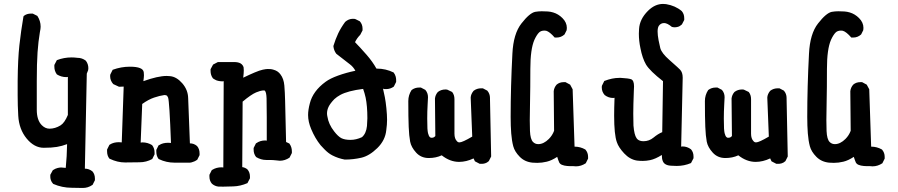

<svg xmlns="http://www.w3.org/2000/svg" viewBox="-20 -807 4540 971"><path d="M398.4 143.6 342.8 142.6Q293.9 142.6 249 123Q240.2 113.3 237.3 104Q234.4 94.7 234.4 88.4Q234.4 82 234.4 77.1L247.1 53.7Q260.7 44.9 271.5 42.5Q282.2 40 289.1 40Q293.9 40 312.5 42Q318.4 -16.6 319.3 -78.1Q293.9 -68.4 267.6 -64Q241.2 -59.6 201.2 -59.6Q153.3 -59.6 114.7 -106.4Q76.2 -153.3 72.3 -221.7Q69.3 -274.4 69.3 -325.2Q69.3 -376 69.3 -397.5Q70.3 -507.8 78.1 -578.6Q85.9 -649.4 98.6 -723.6L100.6 -726.6Q115.2 -738.3 136.7 -738.3Q139.6 -738.3 145.5 -738.3L168.9 -726.6Q185.5 -701.2 185.5 -671.9Q185.5 -662.1 181.6 -643.6Q173.8 -597.7 169.9 -542.5Q166 -487.3 166 -396.5V-252Q166 -199.2 191.4 -173.8Q209 -156.2 230.5 -156.2Q258.8 -156.2 286.1 -172.9Q306.6 -185.5 323.2 -225.6V-418Q319.3 -417 315.4 -417Q290 -417 267.6 -430.7Q254.9 -448.2 254.9 -469.7Q254.9 -472.7 254.9 -478.5L267.6 -502.9Q303.7 -516.6 341.8 -516.6Q356.4 -516.6 371.1 -514.6Q395.5 -514.6 414.1 -500Q426.8 -483.4 426.8 -461.9Q426.8 -455.1 425.8 -452.1L418.9 -434.6L409.2 45.9Q429.7 45.9 447.3 59.6Q460 74.2 460 95.7Q460 98.6 460 104.5L448.2 127.9L446.3 128.9Q424.8 143.6 398.4 143.6Z M705.1 -396.5Q778.3 -422.9 823.2 -422.9Q832 -422.9 839.8 -421.9Q873 -418.9 901.9 -385.7Q930.7 -352.5 931.6 -310.5Q932.6 -273.4 940.4 -82Q940.4 -82 940.4 -82Q960.9 -82 976.6 -68.4Q989.3 -53.7 989.3 -31.2Q989.3 -28.3 989.3 -22.5L977.5 1Q964.8 9.8 956.1 11.7Q946.3 15.6 940.4 15.6H862.3Q821.3 15.6 784.2 -2L782.2 -2.9Q770.5 -17.6 770.5 -40Q770.5 -43 770.5 -48.8L782.2 -72.3L785.2 -73.2Q802.7 -85 831.1 -85Q836.9 -85 844.7 -84Q836.9 -294.9 830.1 -313.5L825.2 -322.3Q821.3 -326.2 813.5 -326.2Q811.5 -326.2 810.5 -326.2Q788.1 -323.2 759.3 -313.5Q730.5 -303.7 699.2 -281.2L691.4 -85.9Q696.3 -86.9 700.2 -86.9Q726.6 -86.9 749 -73.2Q761.7 -57.6 761.7 -35.2Q761.7 -32.2 761.7 -26.4L750 -2.9Q719.7 13.7 685.5 13.7L612.3 14.6Q574.2 14.6 535.2 -3.9L533.2 -4.9Q521.5 -19.5 521.5 -42Q521.5 -44.9 521.5 -50.8L533.2 -74.2L536.1 -76.2Q554.7 -87.9 581.1 -87.9Q587.9 -87.9 595.7 -86.9L605.5 -369.1L582 -368.2L552.7 -381.8Q537.1 -399.4 537.1 -420.9Q537.1 -428.7 538.1 -430.7L549.8 -454.1Q592.8 -469.7 636.7 -469.7Q704.1 -469.7 707 -441.4Q708 -436.5 708 -426.8Q708 -417 705.1 -396.5Z M1340.8 2H1326.2Q1299.8 2 1275.4 -12.7Q1262.7 -28.3 1262.7 -49.8Q1262.7 -52.7 1262.7 -58.6L1274.4 -82L1276.4 -83Q1295.9 -96.7 1321.3 -96.7Q1325.2 -96.7 1329.1 -95.7Q1329.1 -148.4 1329.1 -213.4Q1329.1 -278.3 1328.1 -309.6Q1327.1 -340.8 1319.3 -348.6Q1318.4 -349.6 1315.9 -349.6Q1313.5 -349.6 1310.5 -349.6Q1307.6 -349.6 1303.7 -348.6Q1299.8 -347.7 1294.9 -346.7Q1286.1 -343.8 1275.4 -339.8Q1250 -329.1 1207 -293L1205.1 38.1Q1219.7 40 1231.4 49.8Q1244.1 64.5 1244.1 85.9Q1244.1 88.9 1244.1 94.7L1231.4 119.1Q1195.3 134.8 1159.2 135.7Q1097.7 137.7 1085 136.7Q1066.4 134.8 1051.8 122.1Q1039.1 107.4 1039.1 85.9Q1039.1 83 1039.1 77.1L1050.8 53.7L1053.7 51.8Q1074.2 39.1 1100.6 39.1Q1105.5 39.1 1109.4 40L1111.3 -396.5Q1107.4 -395.5 1104.5 -395.5Q1101.6 -395.5 1098.6 -396Q1095.7 -396.5 1092.8 -396.5Q1089.8 -396.5 1086.4 -397.5Q1083 -398.4 1080.6 -398.9Q1078.1 -399.4 1075.2 -400.4Q1072.3 -401.4 1069.3 -403.3Q1059.6 -408.2 1056.6 -411.1Q1044.9 -426.8 1044.9 -448.2Q1044.9 -451.2 1044.9 -457L1057.6 -480.5L1082 -493.2H1168Q1192.4 -492.2 1203.1 -481.4Q1210 -474.6 1211.9 -466.8Q1212.9 -459 1212.9 -451.2Q1212.9 -436.5 1210 -414.1Q1242.2 -429.7 1267.6 -440.4Q1293 -451.2 1309.1 -454.6Q1325.2 -458 1333.5 -458Q1341.8 -458 1348.6 -457.5Q1355.5 -457 1364.3 -454.1Q1385.7 -448.2 1398.4 -430.7Q1415 -409.2 1418 -374.5Q1420.9 -339.8 1421.9 -296.9L1426.8 -88.9L1443.4 -81.1Q1456.1 -63.5 1456.1 -42Q1456.1 -39.1 1456.1 -33.2L1444.3 -9.8Q1420.9 5.9 1395.5 5.9Q1389.6 5.9 1375.5 3.9Q1361.3 2 1340.8 2Z M1538.1 -225.6Q1538.1 -251 1546.9 -284.2Q1562.5 -346.7 1627 -393.6Q1649.4 -410.2 1689.9 -424.8Q1730.5 -439.5 1777.3 -449.2Q1766.6 -468.8 1750 -481.4Q1728.5 -499 1680.7 -535.2Q1668 -551.8 1666 -574.2Q1676.8 -609.4 1690.4 -638.2Q1704.1 -667 1725.6 -696.3Q1743.2 -711.9 1764.6 -711.9Q1775.4 -711.9 1778.3 -710L1799.8 -699.2Q1813.5 -683.6 1813.5 -662.1Q1813.5 -659.2 1813.5 -653.3L1801.8 -630.9Q1785.2 -614.3 1775.4 -593.8Q1804.7 -563.5 1834.5 -529.3Q1864.3 -495.1 1883.8 -460Q1884.8 -460 1886.7 -460Q1930.7 -460 1970.7 -440.4Q1978.5 -429.7 1981 -419.9Q1983.4 -410.2 1983.4 -404.3Q1983.4 -398.4 1983.4 -392.6L1971.7 -369.1Q1954.1 -356.4 1932.6 -356.4Q1929.7 -356.4 1924.8 -356.4L1917 -358.4Q1921.9 -337.9 1926.3 -315.4Q1930.7 -293 1934.1 -259.3Q1937.5 -225.6 1937.5 -201.2Q1937.5 -176.8 1933.6 -149.4Q1928.7 -97.7 1888.2 -58.1Q1847.7 -18.6 1807.1 -9.3Q1766.6 0 1724.6 0H1723.6Q1690.4 -5.9 1660.2 -21.5Q1639.6 -32.2 1620.1 -52.7L1601.6 -72.3Q1573.2 -107.4 1553.7 -154.3Q1538.1 -191.4 1538.1 -225.6ZM1633.8 -233.4Q1633.8 -225.6 1635.7 -217.8Q1641.6 -178.7 1669.9 -142.6Q1689.5 -117.2 1706.1 -108.4Q1723.6 -99.6 1752.4 -99.6Q1781.2 -99.6 1810.5 -113.3Q1832 -131.8 1835.9 -169.9Q1837.9 -196.3 1837.9 -209Q1837.9 -271.5 1829.1 -313.5Q1824.2 -335.9 1816.4 -357.4Q1739.3 -347.7 1701.2 -327.1Q1683.6 -317.4 1670.9 -305.7Q1649.4 -283.2 1641.6 -266.6Q1633.8 -250 1633.8 -233.4Z M2375 -5.9Q2337.9 11.7 2301.8 11.7Q2255.9 11.7 2213.9 -21.5Q2184.6 -7.8 2148.4 -7.8Q2109.4 -7.8 2084.5 -35.2Q2059.6 -62.5 2054.2 -90.8Q2048.8 -119.1 2046.9 -165.5Q2044.9 -211.9 2044.9 -295.9Q2044.9 -326.2 2061.5 -351.6Q2078.1 -364.3 2099.6 -364.3Q2102.5 -364.3 2108.4 -364.3L2130.9 -352.5Q2144.5 -336.9 2144.5 -315.4Q2144.5 -312.5 2142.6 -277.8Q2140.6 -243.2 2140.6 -207.5Q2140.6 -171.9 2141.6 -157.2Q2142.6 -142.6 2144.5 -133.8Q2148.4 -118.2 2154.3 -113.3L2159.2 -110.4Q2161.1 -110.4 2164.1 -110.4Q2172.9 -110.4 2178.7 -116.2L2181.6 -119.1L2179.7 -308.6Q2181.6 -327.1 2194.3 -341.8Q2210.9 -354.5 2232.4 -354.5Q2240.2 -354.5 2242.2 -353.5L2264.6 -342.8L2266.6 -341.8Q2278.3 -327.1 2278.3 -305.7Q2278.3 -302.7 2278.3 -299.8V-130.9Q2278.3 -105.5 2291 -92.8Q2295.9 -86.9 2303.7 -86.9Q2318.4 -86.9 2368.2 -116.2L2360.4 -313.5Q2361.3 -331.1 2375 -347.7Q2391.6 -360.4 2413.1 -360.4Q2416 -360.4 2421.9 -360.4L2444.3 -348.6Q2458 -333 2458 -311.5Q2458 -308.6 2458 -305.7L2463.9 -15.6L2452.1 7.8Q2442.4 16.6 2433.1 19Q2423.8 21.5 2418 21.5Q2412.1 21.5 2406.2 21.5L2381.8 8.8Z M2954.1 -13.7Q2954.1 -10.7 2954.1 -4.9L2942.4 18.6Q2918.9 34.2 2892.6 34.2Q2885.7 34.2 2878.9 33.2Q2876 33.2 2862.3 33.2Q2848.6 33.2 2834 30.3Q2819.3 27.3 2812.5 20.5L2808.6 15.6Q2803.7 4.9 2797.9 -13.7Q2769.5 4.9 2745.1 10.7Q2720.7 16.6 2697.3 16.6Q2684.6 16.6 2672.9 15.6Q2633.8 11.7 2608.4 -14.2Q2583 -40 2575.7 -67.4Q2568.4 -94.7 2565.4 -132.3Q2562.5 -169.9 2562.5 -215.8Q2562.5 -367.2 2571.3 -535.2Q2576.2 -636.7 2617.2 -688.5Q2658.2 -741.2 2686.5 -747.1Q2703.1 -750 2719.7 -750Q2736.3 -750 2750.5 -749Q2764.6 -748 2777.3 -744.1Q2803.7 -736.3 2824.2 -715.8Q2846.7 -693.4 2846.7 -666Q2846.7 -657.2 2845.7 -654.3L2835 -632.8Q2817.4 -617.2 2795.9 -617.2Q2792 -617.2 2785.2 -617.2Q2759.8 -646.5 2742.2 -651.4Q2737.3 -652.3 2733.4 -652.3Q2715.8 -652.3 2706.1 -642.6Q2694.3 -630.9 2682.6 -605.5Q2662.1 -558.6 2662.1 -458.5Q2662.1 -358.4 2660.6 -294.9Q2659.2 -231.4 2659.2 -199.2Q2659.2 -167 2660.2 -144.5Q2662.1 -102.5 2675.8 -88.9Q2686.5 -78.1 2702.1 -78.1Q2729.5 -78.1 2755.9 -104.5Q2773.4 -122.1 2782.2 -145.5L2780.3 -345.7Q2782.2 -364.3 2794.9 -378.9Q2809.6 -391.6 2831.1 -391.6Q2834 -391.6 2839.8 -391.6L2863.3 -378.9L2876 -355.5L2885.7 -65.4Q2915 -65.4 2940.4 -50.8Q2954.1 -35.2 2954.1 -13.7Z M3085.9 -222.7Q3085.9 -257.8 3087.9 -312.5Q3084 -311.5 3081.1 -311.5Q3057.6 -311.5 3038.1 -326.2Q3023.4 -342.8 3023.4 -364.3Q3023.4 -372.1 3024.4 -374L3036.1 -397.5Q3076.2 -413.1 3111.3 -413.1Q3115.2 -413.1 3120.1 -413.1Q3158.2 -411.1 3171.9 -406.2Q3186.5 -400.4 3186.5 -370.1Q3186.5 -360.4 3185.5 -346.7Q3182.6 -272.5 3182.6 -231.9Q3182.6 -191.4 3183.6 -171.9Q3187.5 -125 3199.2 -108.4L3203.1 -103.5Q3213.9 -92.8 3234.4 -92.8Q3262.7 -92.8 3285.2 -111.3Q3307.6 -129.9 3329.1 -138.7L3333 -396.5Q3266.6 -448.2 3247.1 -480.5Q3228.5 -512.7 3218.8 -563.5Q3210.9 -600.6 3210.9 -636.7Q3210.9 -648.4 3211.9 -660.2Q3214.8 -710 3256.8 -752Q3292 -787.1 3333 -787.1Q3340.8 -787.1 3348.6 -786.1Q3395.5 -778.3 3427.7 -751Q3440.4 -736.3 3440.4 -714.8Q3440.4 -711.9 3440.4 -706.1L3428.7 -683.6Q3418 -673.8 3408.7 -671.4Q3399.4 -668.9 3392.6 -668.9Q3385.7 -668.9 3377.9 -670.9Q3354.5 -690.4 3338.9 -690.4Q3321.3 -690.4 3311.5 -675.8Q3305.7 -666 3305.7 -647.5Q3305.7 -629.9 3310.5 -604Q3315.4 -578.1 3319.3 -563.5Q3326.2 -538.1 3365.2 -503.9Q3417 -458 3418.9 -455.1Q3432.6 -441.4 3432.6 -414.1L3424.8 -65.4Q3428.7 -66.4 3431.6 -66.4Q3455.1 -66.4 3474.6 -51.8Q3487.3 -37.1 3487.3 -15.6Q3487.3 -12.7 3487.3 -6.8L3474.6 17.6Q3440.4 32.2 3402.3 32.2Q3390.6 32.2 3377 31.2Q3340.8 30.3 3332 7.8Q3327.1 -3.9 3327.1 -21.5Q3327.1 -22.5 3327.1 -23.4Q3294.9 -2.9 3267.6 2.9Q3248 6.8 3231 6.8Q3213.9 6.8 3200.2 4.9Q3165 -1 3136.7 -31.2Q3108.4 -61.5 3099.6 -87.9Q3085.9 -126 3085.9 -222.7Z M3875 -5.9Q3837.9 11.7 3801.8 11.7Q3755.9 11.7 3713.9 -21.5Q3684.6 -7.8 3648.4 -7.8Q3609.4 -7.8 3584.5 -35.2Q3559.6 -62.5 3554.2 -90.8Q3548.8 -119.1 3546.9 -165.5Q3544.9 -211.9 3544.9 -295.9Q3544.9 -326.2 3561.5 -351.6Q3578.1 -364.3 3599.6 -364.3Q3602.5 -364.3 3608.4 -364.3L3630.9 -352.5Q3644.5 -336.9 3644.5 -315.4Q3644.5 -312.5 3642.6 -277.8Q3640.6 -243.2 3640.6 -207.5Q3640.6 -171.9 3641.6 -157.2Q3642.6 -142.6 3644.5 -133.8Q3648.4 -118.2 3654.3 -113.3L3659.2 -110.4Q3661.1 -110.4 3664.1 -110.4Q3672.9 -110.4 3678.7 -116.2L3681.6 -119.1L3679.7 -308.6Q3681.6 -327.1 3694.3 -341.8Q3710.9 -354.5 3732.4 -354.5Q3740.2 -354.5 3742.2 -353.5L3764.6 -342.8L3766.6 -341.8Q3778.3 -327.1 3778.3 -305.7Q3778.3 -302.7 3778.3 -299.8V-130.9Q3778.3 -105.5 3791 -92.8Q3795.9 -86.9 3803.7 -86.9Q3818.4 -86.9 3868.2 -116.2L3860.4 -313.5Q3861.3 -331.1 3875 -347.7Q3891.6 -360.4 3913.1 -360.4Q3916 -360.4 3921.9 -360.4L3944.3 -348.6Q3958 -333 3958 -311.5Q3958 -308.6 3958 -305.7L3963.9 -15.6L3952.1 7.8Q3942.4 16.6 3933.1 19Q3923.8 21.5 3918 21.5Q3912.1 21.5 3906.2 21.5L3881.8 8.8Z M4454.1 -13.7Q4454.1 -10.7 4454.1 -4.9L4442.4 18.6Q4418.9 34.2 4392.6 34.2Q4385.7 34.2 4378.9 33.2Q4376 33.2 4362.3 33.2Q4348.6 33.2 4334 30.3Q4319.3 27.3 4312.5 20.5L4308.6 15.6Q4303.7 4.9 4297.9 -13.7Q4269.5 4.9 4245.1 10.7Q4220.7 16.6 4197.3 16.6Q4184.6 16.6 4172.9 15.6Q4133.8 11.7 4108.4 -14.2Q4083 -40 4075.7 -67.4Q4068.4 -94.7 4065.4 -132.3Q4062.5 -169.9 4062.5 -215.8Q4062.5 -367.2 4071.3 -535.2Q4076.2 -636.7 4117.2 -688.5Q4158.2 -741.2 4186.5 -747.1Q4203.1 -750 4219.7 -750Q4236.3 -750 4250.5 -749Q4264.6 -748 4277.3 -744.1Q4303.7 -736.3 4324.2 -715.8Q4346.7 -693.4 4346.7 -666Q4346.7 -657.2 4345.7 -654.3L4335 -632.8Q4317.4 -617.2 4295.9 -617.2Q4292 -617.2 4285.2 -617.2Q4259.8 -646.5 4242.2 -651.4Q4237.3 -652.3 4233.4 -652.3Q4215.8 -652.3 4206.1 -642.6Q4194.3 -630.9 4182.6 -605.5Q4162.1 -558.6 4162.1 -458.5Q4162.1 -358.4 4160.6 -294.9Q4159.2 -231.4 4159.2 -199.2Q4159.2 -167 4160.2 -144.5Q4162.1 -102.5 4175.8 -88.9Q4186.5 -78.1 4202.1 -78.1Q4229.5 -78.1 4255.9 -104.5Q4273.4 -122.1 4282.2 -145.5L4280.3 -345.7Q4282.2 -364.3 4294.9 -378.9Q4309.6 -391.6 4331.1 -391.6Q4334 -391.6 4339.8 -391.6L4363.3 -378.9L4376 -355.5L4385.7 -65.4Q4415 -65.4 4440.4 -50.8Q4454.1 -35.2 4454.1 -13.7Z"/></svg>

Font: JasonHandwriting2
Style: SemiBold
Weight: 600
Version: Version 1.04.7